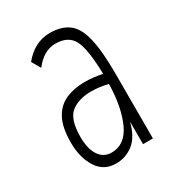

<svg xmlns="http://www.w3.org/2000/svg" viewBox="-125 -537 563 622"><g transform="rotate(-30 156.5 -226.0)"><path d="M130 11Q84 11 60 -27Q36 -65 36 -120Q36 -179 54 -211Q72 -243 103 -256Q134 -269 173 -269Q203 -269 238 -262Q236 -354 218.5 -389Q201 -424 152 -424Q109 -424 74 -379L55 -412Q97 -463 154 -463Q196 -463 222.5 -444Q249 -425 261 -377Q273 -329 273 -243V0H236V-84Q223 -33 194.5 -11Q166 11 130 11ZM72 -121Q72 -77 88.5 -52Q105 -27 135 -27Q185 -27 210.5 -82Q236 -137 238 -224Q223 -228 206.5 -230Q190 -232 176 -232Q128 -232 100 -209.5Q72 -187 72 -121Z"/></g></svg>

Font: Inconsolata ExtraCondensed Light
Style: Regular
Weight: 300
Width: 2
Monospace: yes
Designer: Raph Levien, Cyreal, Brenton Simpson
Foundry: Raph Levien, Cyreal, Google
Version: Version 3.100; ttfautohint (v1.8.4.7-5d5b)